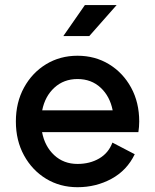

<svg xmlns="http://www.w3.org/2000/svg" viewBox="-20 -743 624 773"><path d="M432.6 -168.9 522.5 -122.1Q491.2 -57.1 429 -23.2Q366.7 10.7 292 10.7Q221.7 10.7 165.5 -23.4Q109.4 -57.6 76.7 -117.4Q43.9 -177.2 43.9 -253.9Q43.9 -330.6 76.7 -390.4Q109.4 -450.2 165.5 -484.4Q221.7 -518.6 292 -518.6Q362.8 -518.6 418.9 -484.4Q475.1 -450.2 507.8 -390.4Q540.5 -330.6 540.5 -253.9Q540.5 -243.2 539.6 -232.2Q538.6 -221.2 537.1 -210.9H149.4Q160.2 -153.8 198.2 -118.4Q236.3 -83 292 -83Q341.8 -83 379.4 -105Q417 -127 432.6 -168.9ZM292 -424.8Q236.8 -424.8 199 -390.1Q161.1 -355.5 149.9 -298.8H433.6Q422.4 -355.5 385 -390.1Q347.7 -424.8 292 -424.8ZM339.4 -597.7H234.9L321.8 -722.7H449.7Z"/></svg>

Font: Giphurs Medium
Style: Regular
Weight: 500
Version: Version 0.920; ttfautohint (v1.8.4.7-5d5b)